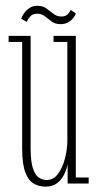

<svg xmlns="http://www.w3.org/2000/svg" viewBox="-20 -650 345 680"><path d="M141.5 11Q118.5 11 99.8 0.5Q81 -10 69.8 -39.2Q58.5 -68.5 58.5 -125V-501.5H10.5V-523H88.5V-124.5Q88.5 -80.5 95.8 -56.2Q103 -32 116 -22.2Q129 -12.5 146 -12.5Q170 -12.5 186.2 -35.2Q202.5 -58 210.5 -90.2Q218.5 -122.5 218.5 -151.5V-501.5H169.5V-523H248.5V-21.5H294V0H219.5V-67.5Q216 -50 207 -31.8Q198 -13.5 182 -1.2Q166 11 141.5 11ZM194 -564.5Q175.5 -564.5 163 -573.8Q150.5 -583 139 -592.2Q127.5 -601.5 112 -601.5Q94.5 -601.5 85.8 -590.2Q77 -579 74.5 -572.5L55 -583.5Q58 -592.5 65.2 -603Q72.5 -613.5 84.2 -621.5Q96 -629.5 112.5 -629.5Q131.5 -629.5 144.5 -620Q157.5 -610.5 169.5 -601Q181.5 -591.5 197 -591.5Q213 -591.5 220.5 -600.2Q228 -609 230.5 -615L249 -602Q246 -594 238.8 -585.2Q231.5 -576.5 220.5 -570.5Q209.5 -564.5 194 -564.5Z"/></svg>

Font: Imbue 48pt Thin
Style: Regular
Weight: 250
Designer: Tyler Finck
Foundry: Etcetera Type Company
Version: Version 1.102